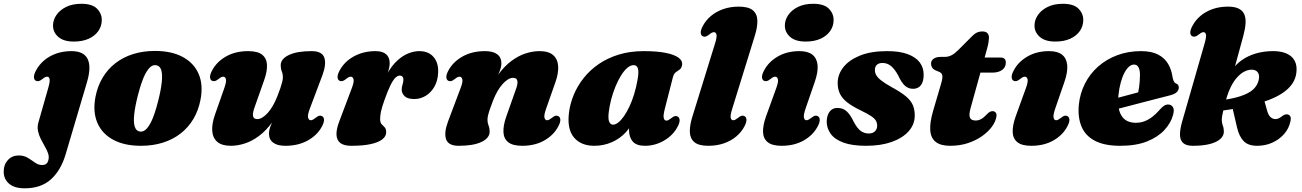

<svg xmlns="http://www.w3.org/2000/svg" viewBox="-140 -755 6876 1014"><path d="M319.5 -321.5 207 59Q181.5 145 129 192.2Q76.5 239.5 -9.5 239.5Q-64 239.5 -92.2 215Q-120.5 190.5 -120.5 151Q-120.5 114 -98.2 90Q-76 66 -41 66Q-13.5 66 6.8 78.5Q27 91 44.8 103.8Q62.5 116.5 82.5 116.5Q95.5 116.5 103.8 110.5Q112 104.5 115.5 90.5Q120 73 114 55.2Q108 37.5 97 18.8Q86 0 75.8 -20.2Q65.5 -40.5 60.8 -62.5Q56 -84.5 63 -109L114.5 -289.5Q124.5 -324.5 122 -337.2Q119.5 -350 109.5 -350Q104 -350 98.5 -347.5Q93 -345 84.5 -338Q72.5 -328.5 64.8 -326.8Q57 -325 49.5 -328.5Q40 -333.5 39.2 -347Q38.5 -360.5 49.5 -381.5Q65.5 -412.5 92.8 -435.8Q120 -459 156.5 -472Q193 -485 237 -485Q303 -485 323 -443Q343 -401 319.5 -321.5ZM250 -535.5Q196 -535.5 168 -560Q140 -584.5 140 -620Q140 -649.5 158 -675.8Q176 -702 209.5 -718.5Q243 -735 290 -735Q346.5 -735 372 -709.5Q397.5 -684 397.5 -649.5Q397.5 -617 379.2 -591Q361 -565 328 -550.2Q295 -535.5 250 -535.5Z M678.5 -486Q766 -486 825 -454.2Q884 -422.5 909 -364.8Q934 -307 919 -228.5Q908 -171.5 881 -126.2Q854 -81 813.2 -49.5Q772.5 -18 719.8 -1.5Q667 15 604.5 15Q517 15 458 -16.8Q399 -48.5 374.2 -106.5Q349.5 -164.5 364 -242.5Q375 -299.5 402 -344.8Q429 -390 469.8 -421.5Q510.5 -453 563.2 -469.5Q616 -486 678.5 -486ZM595.5 -61Q606.5 -58.5 616.8 -62.5Q627 -66.5 637 -78Q647 -89.5 656.8 -108.5Q666.5 -127.5 676 -155.5Q685.5 -183.5 695 -220.5Q710 -279.5 714.2 -320.2Q718.5 -361 712 -383.5Q705.5 -406 687.5 -410Q676.5 -412.5 666.2 -408.5Q656 -404.5 646 -393Q636 -381.5 626.2 -362.5Q616.5 -343.5 607 -315.5Q597.5 -287.5 588 -250.5Q573 -192 568.8 -151Q564.5 -110 571.2 -87.5Q578 -65 595.5 -61Z M1561 -141.5Q1570.5 -136.5 1571.2 -123Q1572 -109.5 1561 -88.5Q1537 -42 1486.2 -13.5Q1435.5 15 1367 15Q1325 15 1302.8 -1.5Q1280.5 -18 1280.5 -49Q1280.5 -67.5 1289.2 -90Q1298 -112.5 1309.5 -136.8Q1321 -161 1330.8 -185Q1340.5 -209 1342 -230.5L1359 -226Q1333 -157.5 1299 -111Q1265 -64.5 1227.5 -36.8Q1190 -9 1152 3Q1114 15 1079.5 15Q1031.5 15 1007.2 -6.2Q983 -27.5 980.8 -64.8Q978.5 -102 995.5 -150L1044.5 -289.5Q1056.5 -323.5 1053 -336.8Q1049.5 -350 1039.5 -350Q1034 -350 1028.5 -347.5Q1023 -345 1014.5 -338Q1002.5 -328.5 994.8 -326.8Q987 -325 979.5 -328.5Q970 -333.5 969.2 -347Q968.5 -360.5 979.5 -381.5Q1003.5 -428 1053.2 -456.5Q1103 -485 1170.5 -485Q1221 -485 1244.8 -465.8Q1268.5 -446.5 1270 -412Q1271.5 -377.5 1255 -331.5L1206 -192.5Q1193.5 -159.5 1196.2 -142.8Q1199 -126 1219 -126Q1232 -126 1246.2 -134.8Q1260.5 -143.5 1274.5 -159.2Q1288.5 -175 1301.2 -197Q1314 -219 1324.5 -246Q1334 -270 1340.5 -289Q1347 -308 1350.5 -322.5Q1354 -337 1354 -347.5Q1354 -364 1348.2 -378Q1342.5 -392 1342.5 -410Q1342.5 -444 1385.5 -464.5Q1428.5 -485 1506 -485Q1561 -485 1572.8 -450.5Q1584.5 -416 1562.5 -357L1496 -180.5Q1483.5 -147 1487.2 -133.5Q1491 -120 1501 -120Q1506.5 -120 1512 -122.8Q1517.5 -125.5 1526 -132Q1538 -142 1545.8 -143.8Q1553.5 -145.5 1561 -141.5Z M1653 -328.5Q1643.5 -333.5 1642.8 -347Q1642 -360.5 1653 -381.5Q1669 -412.5 1697 -435.8Q1725 -459 1762 -472Q1799 -485 1842.5 -485Q1880.5 -485 1899.2 -468.5Q1918 -452 1918 -421Q1918 -402.5 1911 -380Q1904 -357.5 1894.5 -333.2Q1885 -309 1877 -285Q1869 -261 1867.5 -239.5L1857.5 -243Q1876 -313.5 1902 -360.5Q1928 -407.5 1957.8 -434.8Q1987.5 -462 2017.5 -473.5Q2047.5 -485 2074 -485Q2123 -485 2149.5 -454.2Q2176 -423.5 2174 -373.5Q2172.5 -329 2154.2 -297.2Q2136 -265.5 2108 -248.8Q2080 -232 2048 -232Q2012 -232 1996.8 -247.2Q1981.5 -262.5 1981.5 -281Q1981.5 -295.5 1986 -308.8Q1990.5 -322 1990.5 -335Q1990.5 -345 1985.2 -350.5Q1980 -356 1972 -356Q1960.5 -356 1948.5 -344.8Q1936.5 -333.5 1922.2 -305Q1908 -276.5 1889.5 -224Q1877 -188.5 1872.2 -166.5Q1867.5 -144.5 1867.5 -126Q1867.5 -107.5 1875.5 -99.2Q1883.5 -91 1891.5 -82.8Q1899.5 -74.5 1899.5 -56Q1899.5 -35.5 1879.2 -19.2Q1859 -3 1818.2 6Q1777.5 15 1715 15Q1675 15 1656.2 -0.8Q1637.5 -16.5 1637 -45.2Q1636.5 -74 1651.5 -113L1718 -289.5Q1731 -323.5 1727 -336.8Q1723 -350 1713 -350Q1707.5 -350 1702 -347.5Q1696.5 -345 1688 -338Q1676 -328.5 1668.2 -326.8Q1660.5 -325 1653 -328.5Z M2227.5 -328.5Q2218 -333.5 2217.2 -347Q2216.5 -360.5 2227.5 -381.5Q2252 -428 2302.5 -456.5Q2353 -485 2421.5 -485Q2463.5 -485 2485.8 -468.5Q2508 -452 2508 -421Q2508 -402.5 2499.2 -380Q2490.5 -357.5 2479 -333.2Q2467.5 -309 2457.8 -285Q2448 -261 2446.5 -239.5L2429.5 -244Q2456 -312.5 2489.8 -359Q2523.5 -405.5 2561 -433.2Q2598.5 -461 2636.5 -473Q2674.5 -485 2709 -485Q2757.5 -485 2781.5 -463.8Q2805.5 -442.5 2807.8 -405.2Q2810 -368 2793 -320L2744 -180.5Q2732 -146.5 2735.5 -133.2Q2739 -120 2749 -120Q2754.5 -120 2760 -122.8Q2765.5 -125.5 2774 -132Q2786 -142 2793.8 -143.8Q2801.5 -145.5 2809 -141.5Q2818.5 -136.5 2819.2 -123Q2820 -109.5 2809 -88.5Q2785 -42 2735.2 -13.5Q2685.5 15 2618 15Q2567.5 15 2543.8 -4.2Q2520 -23.5 2518.8 -58.2Q2517.5 -93 2533.5 -138.5L2582.5 -277.5Q2595.5 -310.5 2592.5 -327.2Q2589.5 -344 2569.5 -344Q2556.5 -344 2542.2 -335.2Q2528 -326.5 2514 -310.8Q2500 -295 2487.2 -273Q2474.5 -251 2464 -224Q2455 -200 2448.2 -181Q2441.5 -162 2438 -147.8Q2434.5 -133.5 2434.5 -122.5Q2434.5 -106 2440.2 -92Q2446 -78 2446 -60Q2446 -26 2403 -5.5Q2360 15 2282.5 15Q2228 15 2216 -19.5Q2204 -54 2226 -113L2292.5 -289.5Q2305.5 -323.5 2301.5 -336.8Q2297.5 -350 2287.5 -350Q2282 -350 2276.5 -347.5Q2271 -345 2262.5 -338Q2250.5 -328.5 2242.8 -326.8Q2235 -325 2227.5 -328.5Z M3371 -180Q3362 -145 3365.5 -131.5Q3369 -118 3379 -118Q3384.5 -118 3390 -120.8Q3395.5 -123.5 3404 -130Q3416 -140 3423.8 -141.8Q3431.5 -143.5 3439 -139.5Q3448.5 -134.5 3449.2 -121Q3450 -107.5 3439 -86.5Q3415.5 -41 3367.8 -13Q3320 15 3266.5 15Q3221 15 3201.5 -7.8Q3182 -30.5 3182 -69.5Q3182 -82 3183 -95.5Q3184 -109 3185.8 -123Q3187.5 -137 3190 -150.5Q3192.5 -164 3195.5 -176.5L3209.5 -136.5Q3197 -91 3165.5 -56.8Q3134 -22.5 3090.8 -3.8Q3047.5 15 2998.5 15Q2928.5 15 2891.2 -29Q2854 -73 2865 -161Q2871 -208.5 2890.5 -255.2Q2910 -302 2943 -343.5Q2976 -385 3022.2 -416.8Q3068.5 -448.5 3128 -466.8Q3187.5 -485 3259.5 -485Q3331 -485 3377 -475.5Q3423 -466 3444.2 -449.8Q3465.5 -433.5 3462.5 -413.5Q3460 -395.5 3450 -388.2Q3440 -381 3429.5 -373.8Q3419 -366.5 3414 -348ZM3075 -163.5Q3070.5 -125.5 3077.8 -111Q3085 -96.5 3097 -96.5Q3110.5 -96.5 3125.2 -108Q3140 -119.5 3155 -141Q3170 -162.5 3184 -192Q3198 -221.5 3209.2 -258.2Q3220.5 -295 3227.5 -336.5Q3234.5 -375.5 3229 -393.2Q3223.5 -411 3207 -411Q3189.5 -411 3172.2 -396Q3155 -381 3139.2 -355.2Q3123.5 -329.5 3110.2 -297.2Q3097 -265 3088 -230.5Q3079 -196 3075 -163.5Z M3846.5 -566.5 3727 -180.5Q3716 -146 3719 -133Q3722 -120 3732 -120Q3737.5 -120 3743 -122.8Q3748.5 -125.5 3757 -132Q3769 -142 3776.8 -143.8Q3784.5 -145.5 3792 -141.5Q3801.5 -136.5 3802.2 -123Q3803 -109.5 3792 -88.5Q3776 -57.5 3748.2 -34.2Q3720.5 -11 3683.2 2Q3646 15 3601 15Q3550.5 15 3527.5 -4Q3504.5 -23 3503.2 -57.5Q3502 -92 3516.5 -138.5L3636 -524.5Q3647 -559 3644 -572Q3641 -585 3631 -585Q3625.5 -585 3620 -582.5Q3614.5 -580 3606 -573Q3594 -563.5 3586.2 -561.8Q3578.5 -560 3571 -563.5Q3561.5 -568.5 3560.8 -582Q3560 -595.5 3571 -616.5Q3587 -647.5 3614.8 -670.8Q3642.5 -694 3679.8 -707Q3717 -720 3762 -720Q3812.5 -720 3835.5 -701Q3858.5 -682 3859.8 -647.5Q3861 -613 3846.5 -566.5Z M4114 -180.5Q4102.5 -146.5 4105.8 -133.2Q4109 -120 4119 -120Q4124.5 -120 4130 -122.8Q4135.5 -125.5 4144 -132Q4156 -142 4163.8 -143.8Q4171.5 -145.5 4179 -141.5Q4188.5 -136.5 4189.2 -123Q4190 -109.5 4179 -88.5Q4155 -42 4105.2 -13.5Q4055.5 15 3988 15Q3937.5 15 3914 -4.5Q3890.5 -24 3889.8 -58.8Q3889 -93.5 3905.5 -140L3959.5 -289.5Q3972 -323.5 3968.2 -336.8Q3964.5 -350 3954.5 -350Q3949 -350 3943.5 -347.5Q3938 -345 3929.5 -338Q3917.5 -328.5 3909.8 -326.8Q3902 -325 3894.5 -328.5Q3885 -333.5 3884.2 -347Q3883.5 -360.5 3894.5 -381.5Q3918 -427.5 3967 -456.2Q4016 -485 4082 -485Q4127 -485 4150.8 -466Q4174.5 -447 4177.8 -410.8Q4181 -374.5 4163 -322.5ZM4115 -535.5Q4061 -535.5 4033 -560Q4005 -584.5 4005 -620Q4005 -649.5 4023 -675.8Q4041 -702 4074.5 -718.5Q4108 -735 4155 -735Q4211.5 -735 4237 -709.5Q4262.5 -684 4262.5 -649.5Q4262.5 -617 4244.2 -591Q4226 -565 4193 -550.2Q4160 -535.5 4115 -535.5Z M4448 -50Q4469 -50 4480.8 -61.5Q4492.5 -73 4492.5 -91.5Q4492.5 -106 4485.8 -117.8Q4479 -129.5 4460 -142.2Q4441 -155 4403.5 -173Q4360.5 -194 4334.2 -214.5Q4308 -235 4296 -259.8Q4284 -284.5 4284 -316.5Q4284 -362 4314.2 -400.2Q4344.5 -438.5 4402.5 -461.8Q4460.5 -485 4545 -485Q4611 -485 4653.5 -469.2Q4696 -453.5 4717 -425.8Q4738 -398 4738 -362Q4738.5 -325 4723.8 -305.5Q4709 -286 4682.5 -286Q4658 -286 4640 -301.5Q4622 -317 4603 -357.5Q4585.5 -390 4565.8 -406.2Q4546 -422.5 4520.5 -422.5Q4502 -422.5 4491.2 -413Q4480.5 -403.5 4480.5 -384.5Q4480.5 -371.5 4487.5 -358.5Q4494.5 -345.5 4514 -330Q4533.5 -314.5 4570.5 -294Q4618.5 -268 4644.8 -245.8Q4671 -223.5 4681 -199.8Q4691 -176 4691 -145Q4691 -98 4659 -62Q4627 -26 4569.5 -5.5Q4512 15 4434.5 15Q4359.5 15 4313.5 -2.2Q4267.5 -19.5 4246.8 -48.8Q4226 -78 4226 -113.5Q4227 -146.5 4241.8 -165.8Q4256.5 -185 4282.5 -185Q4313 -185 4332.5 -166.2Q4352 -147.5 4369.5 -110.5Q4388 -76 4406.5 -63Q4425 -50 4448 -50Z M4821 -375 4801 -383.5Q4788.5 -389 4782.8 -398.2Q4777 -407.5 4777 -419Q4777 -435.5 4790.8 -445Q4804.5 -454.5 4827.5 -454.5H4848.5Q4869 -454.5 4885.8 -463.5Q4902.5 -472.5 4919.5 -489.5L4996.5 -566.5Q5009 -579 5021.2 -584Q5033.5 -589 5048 -589Q5066 -589 5074.5 -580Q5083 -571 5083 -556.5Q5083 -548 5080.8 -532.8Q5078.5 -517.5 5073 -498L4985.5 -182.5Q4976 -147.5 4982.8 -133Q4989.5 -118.5 5013 -118.5Q5027.5 -118.5 5041 -125.8Q5054.5 -133 5070 -149.5Q5080 -160 5087 -164Q5094 -168 5102 -168Q5112 -168 5118.2 -160.8Q5124.5 -153.5 5122.5 -140.5Q5119 -114.5 5099.5 -87.2Q5080 -60 5047.5 -36.8Q5015 -13.5 4972 0.8Q4929 15 4878 15Q4829 15 4802.8 -4.8Q4776.5 -24.5 4773 -65.2Q4769.5 -106 4788 -169.5L4829 -309Q4839 -342 4836.8 -355.8Q4834.5 -369.5 4821 -375ZM5003 -371.5 5028 -451H5144.5Q5172 -451 5172 -424.5Q5172 -400 5152.8 -385.8Q5133.5 -371.5 5101 -371.5Z M5432.5 -180.5Q5421 -146.5 5424.2 -133.2Q5427.5 -120 5437.5 -120Q5443 -120 5448.5 -122.8Q5454 -125.5 5462.5 -132Q5474.5 -142 5482.2 -143.8Q5490 -145.5 5497.5 -141.5Q5507 -136.5 5507.8 -123Q5508.5 -109.5 5497.5 -88.5Q5473.5 -42 5423.8 -13.5Q5374 15 5306.5 15Q5256 15 5232.5 -4.5Q5209 -24 5208.2 -58.8Q5207.5 -93.5 5224 -140L5278 -289.5Q5290.5 -323.5 5286.8 -336.8Q5283 -350 5273 -350Q5267.5 -350 5262 -347.5Q5256.5 -345 5248 -338Q5236 -328.5 5228.2 -326.8Q5220.5 -325 5213 -328.5Q5203.5 -333.5 5202.8 -347Q5202 -360.5 5213 -381.5Q5236.5 -427.5 5285.5 -456.2Q5334.5 -485 5400.5 -485Q5445.5 -485 5469.2 -466Q5493 -447 5496.2 -410.8Q5499.5 -374.5 5481.5 -322.5ZM5433.5 -535.5Q5379.5 -535.5 5351.5 -560Q5323.5 -584.5 5323.5 -620Q5323.5 -649.5 5341.5 -675.8Q5359.5 -702 5393 -718.5Q5426.5 -735 5473.5 -735Q5530 -735 5555.5 -709.5Q5581 -684 5581 -649.5Q5581 -617 5562.8 -591Q5544.5 -565 5511.5 -550.2Q5478.5 -535.5 5433.5 -535.5Z M5658 -210.5Q5658 -210.5 5674.8 -215Q5691.5 -219.5 5718.2 -226.5Q5745 -233.5 5775.8 -241.8Q5806.5 -250 5836 -257.8Q5865.5 -265.5 5886.5 -271.5L5866.5 -249.5Q5872.5 -269.5 5876.2 -297.2Q5880 -325 5880.5 -359Q5880.5 -385 5872.8 -399.5Q5865 -414 5849 -414Q5835.5 -414 5822.5 -402.8Q5809.5 -391.5 5798.2 -370.2Q5787 -349 5778.8 -318.8Q5770.5 -288.5 5766.5 -250Q5760 -179.5 5783.5 -143Q5807 -106.5 5858.5 -106.5Q5884 -106.5 5905.5 -115Q5927 -123.5 5946 -138.2Q5965 -153 5981.5 -172Q5997.5 -190.5 6008 -197Q6018.5 -203.5 6031 -203Q6045.5 -202.5 6054.2 -189.8Q6063 -177 6055.5 -149Q6044.5 -106.5 6010.2 -69Q5976 -31.5 5918 -8.2Q5860 15 5776 15Q5693 15 5642.5 -11.5Q5592 -38 5571.8 -86.5Q5551.5 -135 5557.5 -201Q5563.5 -261.5 5589.8 -313.2Q5616 -365 5659.5 -403.5Q5703 -442 5760.5 -463.5Q5818 -485 5886 -485Q5941 -485 5975.8 -467Q6010.5 -449 6028.8 -418.2Q6047 -387.5 6052.5 -348Q6054.5 -336.5 6058.5 -327.2Q6062.5 -318 6069.5 -315Q6077 -312 6081.2 -307Q6085.5 -302 6085.5 -293Q6085.5 -280.5 6075.8 -269.5Q6066 -258.5 6039.5 -251.5Q6015.5 -245.5 5978.8 -236Q5942 -226.5 5899.5 -215.5Q5857 -204.5 5815.2 -193.5Q5773.5 -182.5 5739 -173.8Q5704.5 -165 5683.8 -159.5Q5663 -154 5663 -154Z M6221.5 -524.5 6103 -112Q6091.5 -72 6091.8 -43.5Q6092 -15 6108.2 0Q6124.5 15 6160 15Q6212 15 6248.5 5.8Q6285 -3.5 6304.2 -20.5Q6323.5 -37.5 6323.5 -60Q6323.5 -78 6318 -91.8Q6312.5 -105.5 6312.5 -122Q6312.5 -129 6314 -140Q6315.5 -151 6320.5 -171.8Q6325.5 -192.5 6335 -228.5Q6345.5 -266 6360 -295.5Q6374.5 -325 6392.5 -345.2Q6410.5 -365.5 6430.2 -376.2Q6450 -387 6471 -387Q6492 -387 6502.5 -373Q6513 -359 6508 -335Q6502.5 -305.5 6479.2 -283.5Q6456 -261.5 6409.8 -246.5Q6363.5 -231.5 6289 -223L6291 -167.5Q6427.5 -185 6516.8 -212Q6606 -239 6652.5 -277.8Q6699 -316.5 6706 -368Q6714 -424.5 6681.5 -454.8Q6649 -485 6583.5 -485Q6535.5 -485 6493.8 -473Q6452 -461 6418.8 -437.8Q6385.5 -414.5 6362.8 -379.8Q6340 -345 6330 -300L6358.5 -317.5L6426.5 -566.5Q6436 -602 6438 -630.2Q6440 -658.5 6431.8 -678.5Q6423.5 -698.5 6402.5 -709.2Q6381.5 -720 6345 -720Q6300.5 -720 6263.8 -707Q6227 -694 6199.8 -670.8Q6172.5 -647.5 6156.5 -616.5Q6145.5 -595.5 6146.2 -582Q6147 -568.5 6156.5 -563.5Q6164 -560 6171.8 -561.8Q6179.5 -563.5 6191.5 -573Q6200 -580 6205.5 -582.5Q6211 -585 6216.5 -585Q6226.5 -585 6229 -572Q6231.5 -559 6221.5 -524.5ZM6366 -199 6393 -82Q6404 -34.5 6428 -9.8Q6452 15 6499 15Q6542.5 15 6579.2 -1.5Q6616 -18 6641.5 -47Q6667 -76 6675 -113.5Q6679 -131 6674.8 -139.5Q6670.5 -148 6661.5 -150.5Q6655 -152.5 6647 -150.2Q6639 -148 6628.5 -139.5Q6621.5 -134 6613.2 -130Q6605 -126 6596.5 -126Q6582.5 -126 6570.8 -135.8Q6559 -145.5 6552 -170.5L6533.5 -237Z"/></svg>

Font: Fraunces Wonky
Style: Italic
Weight: 900
Italic angle: -16°
Version: Version 1.000;[b76b70a41]